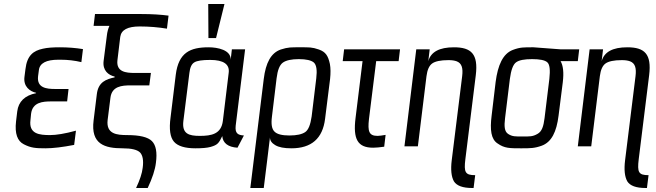

<svg xmlns="http://www.w3.org/2000/svg" viewBox="-20 -730 3274 958"><path d="M132 -131 135 -162C142 -220 193 -224 236 -224H315L322 -286H256C212 -286 163 -291 170 -350L174 -380C178 -415 211 -432 271 -432H283C318 -432 353 -428 386 -420L394 -485C357 -491 319 -494 279 -494C243 -494 215 -492 194 -487C147 -477 115 -454 107 -385L102 -346C96 -298 129 -274 160 -267V-265C104 -254 72 -223 66 -174L60 -124C53 -63 67 -26 99 -10C134 8 157 10 207 10C245 10 293 4 350 -7L359 -78C304 -63 261 -56 230 -56C177 -56 123 -61 132 -131Z M552 -348V-344C511 -335 470 -322 463 -259L447 -129C432 -10 503 10 592 10C636 10 665 17 679 31C692 45 697 70 692 107C689 134 678 168 659 208H717C740 159 754 117 758 82C765 30 758 -6 738 -26C718 -46 677 -56 615 -56C563 -56 509 -61 517 -131L531 -242C538 -300 588 -304 632 -304H725L733 -366H652C608 -366 559 -371 566 -430L580 -546C585 -581 617 -598 677 -598C725 -598 770 -594 813 -587L821 -652C783 -657 738 -660 685 -660H454L447 -601H526C520 -588 515 -571 513 -551L497 -426C491 -378 521 -355 552 -348Z M1156 -103 1203 -484H1137L1131 -432C1133 -481 1065 -494 1021 -494C929 -494 871 -468 857 -357L831 -144C823 -85 829 -45 848 -23C867 -1 903 10 955 10C988 10 1013 8 1031 3C1066 -7 1072 -16 1089 -51C1092 -16 1118 4 1165 7L1197 -54C1166 -56 1152 -65 1156 -103ZM977 -52C922 -52 887 -62 895 -127L925 -366C928 -393 936 -411 950 -419C963 -427 989 -431 1029 -431C1096 -431 1127 -409 1121 -366L1092 -127C1084 -61 1035 -52 977 -52ZM1058 -540 1100 -710H1019L1020 -540Z M1327 -44C1327 -29 1336 -16 1353 -6C1371 5 1398 10 1434 10C1534 10 1590 -39 1602 -137L1627 -336C1630 -365 1630 -390 1626 -411C1617 -452 1605 -471 1571 -483C1537 -495 1522 -494 1477 -494C1433 -494 1418 -495 1381 -483C1332 -466 1306 -417 1296 -336L1229 208H1296L1313 71C1316 50 1324 -23 1327 -44ZM1535 -149C1529 -108 1519 -82 1503 -71C1487 -60 1461 -54 1424 -54C1388 -54 1363 -60 1350 -73C1336 -86 1332 -111 1337 -149L1360 -339C1365 -380 1375 -406 1392 -418C1408 -429 1434 -435 1471 -435C1508 -435 1533 -429 1546 -418C1559 -406 1563 -380 1558 -339Z M1821 -136 1857 -425H1969L1976 -484H1697L1690 -425H1789L1754 -141C1741 -36 1764 7 1842 7C1857 7 1875 5 1897 2L1904 -57C1886 -54 1873 -52 1864 -52C1821 -52 1814 -74 1821 -136Z M2302 64 2354 -355C2367 -461 2331 -494 2245 -494C2172 -494 2130 -471 2117 -425L2124 -484H2057L1998 0H2065L2108 -350C2112 -381 2121 -402 2136 -413C2151 -424 2178 -430 2218 -430C2235 -430 2248 -428 2259 -424C2284 -414 2291 -391 2286 -350L2234 69C2228 117 2232 152 2245 175C2259 197 2289 208 2336 208H2343L2351 144C2301 144 2294 130 2302 64Z M2642 -494C2595 -494 2576 -495 2539 -481C2489 -462 2464 -405 2453 -321L2433 -153C2424 -82 2430 -35 2463 -14C2497 10 2523 10 2580 10C2626 10 2647 10 2683 -3C2732 -21 2757 -72 2767 -153L2788 -319C2794 -368 2790 -403 2777 -425H2863L2870 -484H2775C2762 -484 2655 -494 2642 -494ZM2697 -140C2692 -100 2684 -74 2662 -62C2638 -48 2623 -49 2587 -49C2552 -49 2536 -48 2515 -62C2497 -74 2495 -100 2500 -140L2524 -336C2530 -381 2540 -408 2555 -419C2570 -430 2596 -435 2635 -435C2673 -435 2699 -430 2711 -419C2723 -408 2726 -381 2721 -336Z M3167 64 3219 -355C3232 -461 3196 -494 3110 -494C3037 -494 2995 -471 2982 -425L2989 -484H2922L2863 0H2930L2973 -350C2977 -381 2986 -402 3001 -413C3016 -424 3043 -430 3083 -430C3100 -430 3113 -428 3124 -424C3149 -414 3156 -391 3151 -350L3099 69C3093 117 3097 152 3110 175C3124 197 3154 208 3201 208H3208L3216 144C3166 144 3159 130 3167 64Z"/></svg>

Font: Gamestation Condensed
Style: Italic
Weight: 400
Width: 3
Designer: Jonas Hecksher
Foundry: Jonas Hecksher, Playtypeª, e-types AS
Version: Version 1.003